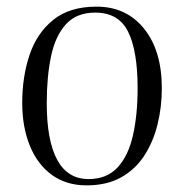

<svg xmlns="http://www.w3.org/2000/svg" viewBox="-20 -545 555 579"><path d="M241 14Q180 14 136.5 -17.5Q93 -49 70 -105.5Q47 -162 47 -235Q47 -313 69 -379Q91 -445 140.5 -485Q190 -525 271 -525Q361 -525 414.5 -458.5Q468 -392 468 -279Q468 -222 455 -169.5Q442 -117 415 -75.5Q388 -34 345 -10Q302 14 241 14ZM247 -5Q302 -5 334.5 -40Q367 -75 381 -137Q395 -199 395 -279Q395 -391 366.5 -449Q338 -507 267 -507Q211 -507 179 -472Q147 -437 134 -375.5Q121 -314 121 -234Q121 -121 152.5 -63Q184 -5 247 -5Z"/></svg>

Font: Literata 72pt Light
Style: Italic
Weight: 300
Italic angle: -2°
Designer: Latin by Veronika Burian and Jose Scaglione. Greek by Irene Vlachou. Cyrillic by Vera Evstafieva
Foundry: TypeTogether
Version: Version 3.002